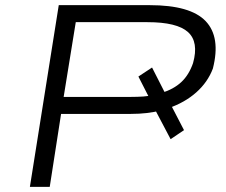

<svg xmlns="http://www.w3.org/2000/svg" viewBox="-20 -725 877 745"><path d="M96 0 208 -705H561Q719 -705 778 -643Q837 -581 806 -459Q786 -406 741.5 -366.5Q697 -327 633 -305L639 -326L694 -220L642 -185L574 -314L606 -297Q580 -290 550.5 -286.5Q521 -283 487 -283H217L173 0ZM227 -349H489Q514 -349 536 -350.5Q558 -352 578 -357L564 -336L517 -428L570 -463L624 -357L606 -364Q654 -379 683.5 -406.5Q713 -434 729 -480Q752 -562 709.5 -600.5Q667 -639 552 -639H274Z"/></svg>

Font: Nunito Sans 7pt Expanded Light
Style: Italic
Weight: 300
Width: 7
Italic angle: -9°
Designer: Vernon Adams
Foundry: Vernon Adams
Version: Version 3.101;gftools[0.9.27]